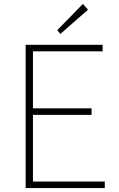

<svg xmlns="http://www.w3.org/2000/svg" viewBox="-20 -953 602 973"><path d="M110 -726H500V-693H147V-404H444V-371H147V-33H511V0H110ZM400 -933 426 -904 286 -781 270 -800Z"/></svg>

Font: Kinto Sans Thin
Style: Regular
Weight: 100
Designer: Authors: Ryoko NISHIZUKA  (kana & ideographs); Paul D. Hunt (Latin, Greek & Cyrillic); Wenlong ZHANG  (bopomofo); Sandol
Foundry: Adobe Systems Incorporated, ookami Inc.
Version: Version 0.001